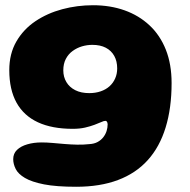

<svg xmlns="http://www.w3.org/2000/svg" viewBox="-20 -486 728 734"><path d="M271 228Q195.5 228 148.2 218.8Q101 209.5 75.2 194.2Q49.5 179 40 160Q30.5 141 30.5 122.5Q30.5 101 45 87Q59.5 73 84.2 65.8Q109 58.5 139 58.5Q158.5 58.5 181 60.5Q203.5 62.5 227.2 64.5Q251 66.5 274.8 67Q298.5 67.5 321 65Q340 64 353.2 56.8Q366.5 49.5 375 38.5Q383.5 27.5 387.5 14.8Q391.5 2 391.5 -11Q391.5 -14.5 390.5 -17.2Q389.5 -20 387.8 -22Q386 -24 383 -24Q377 -24 366.8 -19.2Q356.5 -14.5 341 -8.8Q325.5 -3 305 1.8Q284.5 6.5 258 6.5Q179 6.5 125 -18.5Q71 -43.5 43.2 -93.5Q15.5 -143.5 15.5 -218Q15.5 -280.5 42.5 -327.2Q69.5 -374 115.2 -404.8Q161 -435.5 218 -450.8Q275 -466 335.5 -466Q401.5 -466 456.2 -446.5Q511 -427 551.5 -389.2Q592 -351.5 614 -296Q636 -240.5 636 -168.5Q636 -73 613.2 1.2Q590.5 75.5 545 126Q499.5 176.5 431 202.2Q362.5 228 271 228ZM321 -130Q345 -130 364.8 -136.8Q384.5 -143.5 398.5 -156Q412.5 -168.5 420.2 -186Q428 -203.5 428 -224.5Q428 -252 416.8 -272.2Q405.5 -292.5 384.5 -303.5Q363.5 -314.5 333 -314.5Q313 -314.5 293.5 -308.8Q274 -303 257.8 -291.2Q241.5 -279.5 231.8 -261Q222 -242.5 222 -217Q222 -192 233.8 -172.2Q245.5 -152.5 267.8 -141.2Q290 -130 321 -130Z"/></svg>

Font: Gluten
Style: Bold
Weight: 700
Designer: Tyler Finck
Foundry: Etcetera Type Company
Version: Version 1.204